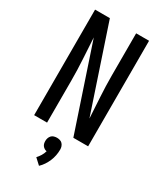

<svg xmlns="http://www.w3.org/2000/svg" viewBox="-240 -821 980 1158"><g transform="rotate(30 250.0 -242.5)"><path d="M62 0V-735H165L361 -149Q357 -222 352.5 -295Q348 -368 348 -441V-735H438V0H335L139 -586Q143 -513 147.5 -440Q152 -367 152 -294V0ZM240 250 200 213Q212 200 221.5 184.5Q231 169 236 151Q228 150 220.5 145.5Q213 141 207.5 134Q202 127 200 118.5Q198 110 198 101Q198 90 201.5 80Q205 70 212 62.5Q219 55 229.5 52Q240 49 250 49Q260 49 270.5 52Q281 55 288 62.5Q295 70 298.5 80Q302 90 302 101Q302 122 298 142.5Q294 163 286 182Q278 201 266.5 218.5Q255 236 240 250Z"/></g></svg>

Font: Iosevka Medium
Style: Regular
Weight: 500
Monospace: yes
Designer: Belleve Invis
Foundry: Belleve Invis
Version: Version 32.5.0; ttfautohint (v1.8.4)